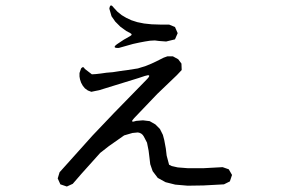

<svg xmlns="http://www.w3.org/2000/svg" viewBox="-20 -638 1040 697"><path d="M661.1 36.1 616.2 32.2 581.1 23.4 552.7 7.8 534.2 -16.6 525.4 -42 522.5 -66.4 519.5 -90.8 513.7 -120.1 502 -142.6Q495.1 -155.3 480.5 -157.2L460.9 -155.3L430.7 -146.5L375 -107.4L356.4 -92.8L343.8 -83L275.4 -6.8L244.1 29.3L222.7 39.1L199.2 31.2L189.5 9.8L196.3 -12.7L316.4 -146.5L394.5 -228.5L513.7 -350.6Q533.2 -371.1 505.9 -362.3L482.4 -354.5L339.8 -310.5L325.2 -307.6L311.5 -304.7L298.8 -309.6L288.1 -317.4L280.3 -327.1L274.4 -337.9L270.5 -349.6L268.6 -360.4V-373L274.4 -389.6Q282.2 -399.4 288.1 -387.7L313.5 -368.2L328.1 -369.1L345.7 -371.1L366.2 -374L389.6 -376L415 -379.9L443.4 -383.8L480.5 -389.6L508.8 -398.4L530.3 -407.2L546.9 -415L574.2 -428.7L587.9 -433.6H607.4L627 -422.9L638.7 -407.2L639.6 -383.8L622.1 -365.2L550.8 -296.9L466.8 -209Q449.2 -190.4 474.6 -199.2L499 -201.2L523.4 -198.2L543.9 -186.5L560.5 -169.9L571.3 -148.4L576.2 -129.9L582 -98.6L585 -73.2L593.8 -40L603.5 -35.2L625 -30.3L663.1 -27.3H716.8L788.1 -31.2L810.5 -23.4L822.3 -2.9L814.5 20.5L793 31.2L718.8 35.2ZM583 -487.3 556.6 -489.3 542 -491.2 524.4 -490.2 505.9 -487.3 485.4 -483.4 462.9 -478.5 411.1 -463.9Q383.8 -462.9 406.2 -478.5L429.7 -494.1L452.1 -506.8Q462.9 -512.7 453.1 -517.6L438.5 -525.4L417 -541L398.4 -559.6L384.8 -579.1L377 -606.4Q379.9 -627.9 392.6 -610.4L406.2 -595.7L421.9 -583L438.5 -573.2L457 -564.5L478.5 -557.6L502.9 -552.7L530.3 -549.8L560.5 -548.8H593.8L615.2 -540L625 -517.6L615.2 -495.1Z"/></svg>

Font: B2 Hana
Style: Regular
Weight: 500
Version: 2020-08-05; (max)